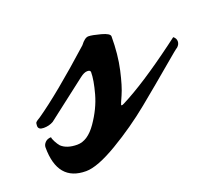

<svg xmlns="http://www.w3.org/2000/svg" viewBox="-77 -482 677 599"><g transform="rotate(-20 261.5 -182.5)"><path d="M236 -271Q236 -278 225.5 -278Q215 -278 201 -267L70 -166Q56 -158 38 -158Q20 -158 20 -171Q20 -180 22.5 -183Q25 -186 37 -193Q111 -244 239 -359Q254 -379 266 -379Q278 -379 306 -371.5Q334 -364 334 -354Q334 -294 323 -245Q312 -196 300.5 -170.5Q289 -145 289 -143Q289 -141 291 -141Q293 -141 299 -144Q374 -182 490 -268L514 -286Q523 -279 523 -269Q523 -259 514 -251Q512 -251 462.5 -209Q413 -167 352.5 -117.5Q292 -68 223 -27Q154 14 116 14Q22 14 22 -99Q22 -108 29.5 -115.5Q37 -123 49 -123Q49 -118 54.5 -107.5Q60 -97 66 -90Q84 -73 118.5 -73Q153 -73 182.5 -115.5Q212 -158 224 -201.5Q236 -245 236 -271Z"/></g></svg>

Font: Mr Dafoe
Style: Regular
Weight: 400
Designer: Alejandro Paul
Foundry: Alejandro Paul
Version: Version 1.000